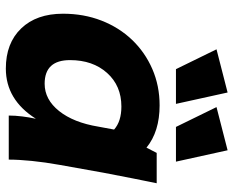

<svg xmlns="http://www.w3.org/2000/svg" viewBox="-91 -699 800 658"><g transform="rotate(90 309.0 -370.0)"><path d="M215 10Q128 10 77.5 -42.5Q27 -95 27 -186Q27 -257 50.5 -317.5Q74 -378 116.5 -422.5Q159 -467 216.5 -492Q274 -517 341 -517Q431 -517 486 -472L504 -507H608Q601 -473 591.5 -425.5Q582 -378 572 -325L545 -174Q536 -124 531.5 -79Q527 -34 527 0H376Q376 -22 379 -46Q382 -70 387 -93Q322 10 215 10ZM267 -123Q321 -123 360.5 -172.5Q400 -222 414 -307L424 -361Q396 -386 345 -386Q274 -386 230 -337Q186 -288 186 -210Q186 -123 267 -123ZM415 -573 347 -712 495 -750 534 -573ZM217 -573 149 -712 297 -750 336 -573Z"/></g></svg>

Font: Livvic
Style: Bold Italic
Weight: 700
Italic angle: -10°
Designer: Jacques Le Bailly, Baron von Fonthausen
Version: Version 1.001; ttfautohint (v1.8.2)